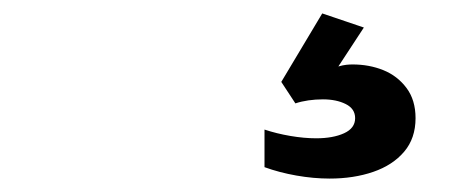

<svg xmlns="http://www.w3.org/2000/svg" viewBox="-20 -45 690 286"><path d="M471 221Q447 221 421.5 216.5Q396 212 374 204V148Q392 154 412.5 157.5Q433 161 451 161Q476 161 492.5 153.5Q509 146 509 131Q509 117 495 110Q481 103 461 103Q450 103 439.5 104.5Q429 106 420 109L399 77L460 -25L522 -4L484 54Q491 52 496 51.5Q501 51 505 51Q530 51 551 59.5Q572 68 585.5 86Q599 104 599 131Q599 161 582 181Q565 201 536 211Q507 221 471 221Z"/></svg>

Font: Azeret Mono Medium
Style: Regular
Weight: 500
Designer: Martin Vácha
Foundry: Displaay
Version: Version 1.002